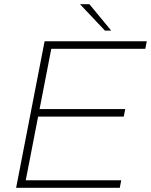

<svg xmlns="http://www.w3.org/2000/svg" viewBox="-20 -897 721 917"><path d="M57 0 193 -700H681L674 -664H225L169 -376H578L571 -340H162L103 -36H559L552 0ZM511 -751H481L362 -877H407Z"/></svg>

Font: REM Medium Thin
Style: Italic
Weight: 250
Italic angle: -11°
Version: Version 1.005;gftools[0.9.28]